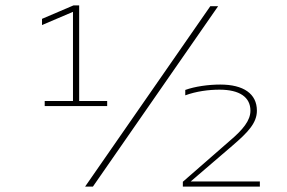

<svg xmlns="http://www.w3.org/2000/svg" viewBox="-20 -693 1067 713"><path d="M146 -299H378V-318H274V-673H253L136 -623V-600L251 -649V-318H146ZM296 0H325L790 -670H761ZM659 0H945V-19H688L843 -152C900 -201 934 -236 934 -282C934 -345 884 -379 798 -379C754 -379 704 -372 668 -359V-339C709 -354 755 -360 795 -360C870 -360 910 -332 910 -282C910 -246 883 -212 832 -169L659 -18Z"/></svg>

Font: LT Wave Thin
Style: Regular
Weight: 100
Designer: Daniel Lyons
Version: Version 2.5 (Glyphs App)